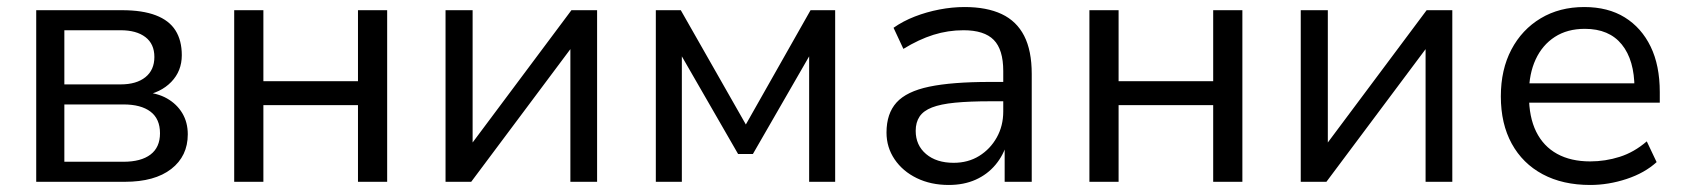

<svg xmlns="http://www.w3.org/2000/svg" viewBox="-20 -517 4790 546"><path d="M83 0V-488H327Q385 -488 423 -473.5Q461 -459 479 -430.5Q497 -402 497 -360Q497 -315 467 -284Q437 -253 387 -245V-255Q427 -253 455 -237Q483 -221 498.5 -195Q514 -169 514 -135Q514 -73 467 -36.5Q420 0 335 0ZM163 -57H331Q381 -57 408 -77.5Q435 -98 435 -138Q435 -179 408 -199.5Q381 -220 331 -220H163ZM163 -277H323Q368 -277 393.5 -297.5Q419 -318 419 -355Q419 -392 393.5 -411.5Q368 -431 323 -431H163Z M646 0V-488H729V-286H998V-488H1081V0H998V-218H729V0Z M1247 0V-488H1324V-85H1304L1605 -488H1678V0H1602V-404H1622L1320 0Z M1845 0V-488H1916L2101 -163L2285 -488H2355V0H2281V-388H2299L2121 -79H2079L1901 -388H1919V0Z M2678 9Q2627 9 2587 -10.5Q2547 -30 2524 -64Q2501 -98 2501 -140Q2501 -194 2529.5 -225.5Q2558 -257 2622.5 -270.5Q2687 -284 2795 -284H2847V-229H2797Q2737 -229 2696 -225Q2655 -221 2630.5 -211.5Q2606 -202 2595 -185.5Q2584 -169 2584 -145Q2584 -104 2613.5 -79Q2643 -54 2692 -54Q2733 -54 2764.5 -73.5Q2796 -93 2814.5 -126Q2833 -159 2833 -200V-315Q2833 -376 2806 -403.5Q2779 -431 2720 -431Q2676 -431 2634.5 -418Q2593 -405 2549 -378L2521 -438Q2548 -457 2581.5 -470Q2615 -483 2651.5 -490Q2688 -497 2723 -497Q2786 -497 2828.5 -477Q2871 -457 2892.5 -415Q2914 -373 2914 -307V0H2837V-112H2844Q2834 -76 2811 -48.5Q2788 -21 2754.5 -6Q2721 9 2678 9Z M3078 0V-488H3161V-286H3430V-488H3513V0H3430V-218H3161V0Z M3679 0V-488H3756V-85H3736L4037 -488H4110V0H4034V-404H4054L3752 0Z M4502 9Q4424 9 4367 -21.5Q4310 -52 4279 -108.5Q4248 -165 4248 -243Q4248 -319 4278 -376Q4308 -433 4361.5 -465Q4415 -497 4485 -497Q4553 -497 4600.5 -467.5Q4648 -438 4674 -384.5Q4700 -331 4700 -255V-225H4311V-280H4645L4628 -266Q4628 -346 4592 -390.5Q4556 -435 4487 -435Q4437 -435 4401.5 -412Q4366 -389 4347 -348Q4328 -307 4328 -252V-245Q4328 -184 4348.5 -142.5Q4369 -101 4408 -79.5Q4447 -58 4502 -58Q4545 -58 4586 -71Q4627 -84 4663 -115L4691 -56Q4657 -25 4605.5 -8Q4554 9 4502 9Z"/></svg>

Font: Nunito Sans 11pt
Style: Regular
Weight: 400
Version: Version 3.101;gftools[0.9.27]